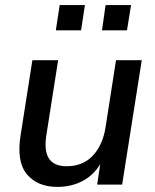

<svg xmlns="http://www.w3.org/2000/svg" viewBox="-20 -724 609 753"><path d="M205 9Q127 9 85.5 -40.5Q44 -90 61 -195L107 -488H208L162 -195Q142 -72 241 -72Q305 -72 344 -113.5Q383 -155 394 -225L435 -488H536L459 0H361L373 -80Q347 -37 303.5 -14Q260 9 205 9ZM380 -605 394 -704H494L478 -605ZM199 -605 214 -704H313L298 -605Z"/></svg>

Font: Nunito Sans SemiBold
Style: Italic
Weight: 600
Italic angle: -9°
Designer: Vernon Adams
Foundry: Vernon Adams
Version: Version 3.006; ttfautohint (v1.8.3)